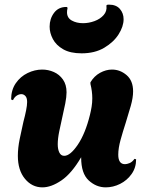

<svg xmlns="http://www.w3.org/2000/svg" viewBox="-20 -804 629 828"><path d="M163 4Q118 4 87.5 -33Q57 -70 57 -132Q57 -166 65 -205Q73 -244 81 -279Q88 -305 92.5 -327.5Q97 -350 97 -364Q97 -382 89.5 -390Q82 -398 72 -398Q62 -398 52 -391.5Q42 -385 36 -372L28 -375Q28 -416 48 -445Q68 -474 99 -489Q130 -504 162 -504Q188 -504 212 -493.5Q236 -483 251.5 -461Q267 -439 267 -406Q267 -386 261.5 -358Q256 -330 249 -300Q242 -269 235.5 -237.5Q229 -206 229 -182Q229 -160 236 -146Q243 -132 257 -132Q283 -132 315.5 -180Q348 -228 368 -309Q372 -325 375 -343Q378 -361 378 -380Q378 -395 376 -410.5Q374 -426 370 -442V-449Q386 -476 411.5 -490Q437 -504 463 -504Q498 -504 526 -480Q554 -456 554 -410Q554 -383 544 -347.5Q534 -312 522 -274Q510 -237 500 -201Q490 -165 490 -137Q490 -96 519 -96Q527 -96 538.5 -100.5Q550 -105 560 -119L567 -117Q567 -81 547.5 -53.5Q528 -26 498 -11Q468 4 436 4Q395 4 362.5 -26Q330 -56 330 -124V-126Q289 -56 245 -26Q201 4 163 4ZM332 -574Q283 -574 252.5 -591.5Q222 -609 208 -635.5Q194 -662 194 -689Q194 -723 213 -748.5Q232 -774 266 -774Q272 -774 271 -767Q270 -763 269.5 -759.5Q269 -756 269 -751Q269 -727 289.5 -715.5Q310 -704 338 -704Q363 -704 387.5 -713Q412 -722 427 -739Q442 -756 439 -779Q439 -781 440.5 -782.5Q442 -784 450 -784Q481 -784 497 -765.5Q513 -747 513 -721Q513 -690 491.5 -656Q470 -622 429.5 -598Q389 -574 332 -574Z"/></svg>

Font: Agbalumo
Style: Regular
Weight: 400
Designer: Raphael Alegbeleye
Foundry: Sorkin Type Co.
Version: Version 1.000; ttfautohint (v1.8.4)